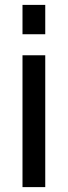

<svg xmlns="http://www.w3.org/2000/svg" viewBox="-20 -765 277 785"><path d="M72 -625H165V-745H72ZM72 0H165V-539H72Z"/></svg>

Font: Plus Jakarta Sans Medium
Style: Regular
Weight: 500
Designer: Gumpita Rahayu
Foundry: Tokotype
Version: Version 2.004; ttfautohint (v1.8.3)